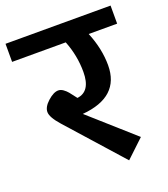

<svg xmlns="http://www.w3.org/2000/svg" viewBox="-150 -784 777 888"><g transform="rotate(-20 238.5 -340.0)"><path d="M497 -691V-602H357Q392 -517 392 -436Q392 -280 205 -264L421 -72L333 11L94 -257Q54 -302 54 -328Q54 -353 83 -379Q112 -405 135 -405Q147 -405 159 -396.5Q171 -388 179.5 -377.5Q188 -367 207 -342Q274 -350 274 -446Q274 -526 244 -602H-20V-691Z"/></g></svg>

Font: FiraGO Medium
Style: Regular
Weight: 500
Designer: bBox Type
Foundry: bBox Type GmbH
Version: Version 1.001;PS 001.001;hotconv 1.0.88;makeotf.lib2.5.64775